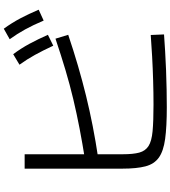

<svg xmlns="http://www.w3.org/2000/svg" viewBox="38 -934 923 1040"><g transform="rotate(-90 500.0 -413.5)"><path d="M440 28Q334 28 268 19Q202 10 167 -15Q132 -40 119.5 -87.5Q107 -135 107 -212V-742H185V-210Q185 -154 194 -121Q203 -88 229.5 -71Q256 -54 310 -49Q364 -44 454 -44Q517 -44 584 -46Q651 -48 714.5 -51.5Q778 -55 831 -59L834 13Q792 16 742.5 19Q693 22 640.5 24Q588 26 536.5 27Q485 28 440 28ZM156 -415Q244 -429 324.5 -444.5Q405 -460 483 -478.5Q561 -497 641.5 -521Q722 -545 811 -575L832 -506Q663 -449 502 -409.5Q341 -370 167 -344ZM773 -587Q747 -643 723 -686.5Q699 -730 670 -770L727 -804Q759 -761 783.5 -715.5Q808 -670 832 -616ZM909 -639Q885 -696 861 -739.5Q837 -783 808 -823L865 -855Q897 -811 921 -765.5Q945 -720 968 -666Z"/></g></svg>

Font: M PLUS 1
Style: Regular
Weight: 400
Designer: Coji Morishita
Foundry: UNDERFOREST DESIGN
Version: Version 1.001